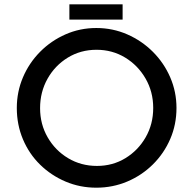

<svg xmlns="http://www.w3.org/2000/svg" viewBox="-20 -863 896 891"><path d="M58 -362Q58 -437 86.5 -504Q115 -571 166 -622.5Q217 -674 284 -703.5Q351 -733 427 -733Q503 -733 570.5 -703.5Q638 -674 689.5 -622.5Q741 -571 770 -504Q799 -437 799 -362Q799 -285 770 -218Q741 -151 689.5 -100Q638 -49 570.5 -20.5Q503 8 427 8Q351 8 284 -20.5Q217 -49 166 -99Q115 -149 86.5 -216.5Q58 -284 58 -362ZM166 -361Q166 -287 201 -226Q236 -165 296 -129Q356 -93 430 -93Q503 -93 562 -129Q621 -165 656 -226Q691 -287 691 -362Q691 -437 655.5 -498.5Q620 -560 560.5 -596Q501 -632 428 -632Q354 -632 294.5 -595.5Q235 -559 200.5 -497.5Q166 -436 166 -361ZM302 -843H549V-772H302Z"/></svg>

Font: Reem Kufi Fun
Style: Regular
Weight: 400
Designer: Khaled Hosny
Version: Version 1.005